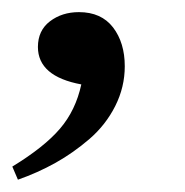

<svg xmlns="http://www.w3.org/2000/svg" viewBox="-48 -139 303 315"><path d="M-18.6 155.8 -27.8 134.3Q24.9 102.1 50.5 72Q76.2 42 85.4 -0.5Q14.2 -13.7 14.2 -62Q14.2 -88.9 33.9 -104Q53.7 -119.1 81.5 -119.1Q118.2 -119.1 137.5 -94Q156.7 -68.8 156.7 -30.3Q156.7 3.9 141.1 34.9Q125.5 65.9 98.9 88.9Q72.3 111.8 43 128.2Q13.7 144.5 -18.6 155.8Z"/></svg>

Font: Elstob 18pt
Style: Italic
Weight: 400
Italic angle: -20°
Designer: Peter S. Baker
Version: Version 1.015